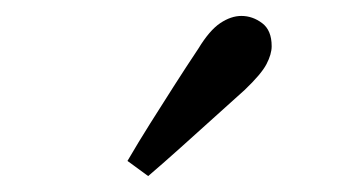

<svg xmlns="http://www.w3.org/2000/svg" viewBox="-20 -778 440 241"><path d="M140 -576Q154 -600 168.5 -623Q183 -646 198 -669.5Q213 -693 229 -717Q243 -740 256.5 -749Q270 -758 283 -758Q297 -758 309 -749Q321 -740 321 -720Q321 -710 314.5 -697.5Q308 -685 287 -665Q267 -647 247 -629Q227 -611 207 -593Q187 -575 166 -557Z"/></svg>

Font: Source Serif 4 Variable
Style: Regular
Weight: 400
Designer: Frank Grießhammer
Foundry: Adobe
Version: Version 4.005;hotconv 1.1.0;makeotfexe 2.6.0